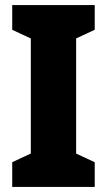

<svg xmlns="http://www.w3.org/2000/svg" viewBox="-20 -734 420 754"><path d="M352 0V-97L279 -131V-583L352 -617V-714H28V-617L101 -583V-131L28 -97V0Z"/></svg>

Font: Noto Sans Arabic UI Cn Bk
Style: Regular
Weight: 900
Width: 3
Designer: Monotype Design Team, Nadine Chahine and Nizar Qandah
Foundry: Monotype Imaging Inc.
Version: Version 2.010